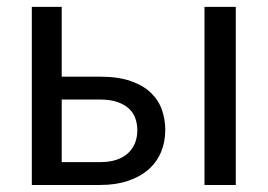

<svg xmlns="http://www.w3.org/2000/svg" viewBox="-20 -526 762 546"><path d="M265 -65Q292 -65 311.8 -71.8Q331.5 -78.5 344.5 -90.8Q357.5 -103 364 -119.5Q370.5 -136 370.5 -155.5Q370.5 -173.5 365 -189.2Q359.5 -205 346.8 -217Q334 -229 313.5 -236Q293 -243 263.5 -243H155.5V-65ZM263.5 -308Q316 -308 351.8 -295.5Q387.5 -283 409.2 -262Q431 -241 440.5 -213.5Q450 -186 450 -156.5Q450 -122.5 438 -93.8Q426 -65 402.5 -44.2Q379 -23.5 344.5 -11.8Q310 0 265 0H70.5V-506.5H155.5V-308ZM650.5 -506.5V0H561.5V-506.5Z"/></svg>

Font: Lato
Style: Regular
Weight: 400
Designer: Lukasz Dziedzic with Adam Twardoch and Botio Nikoltchev
Foundry: tyPoland Lukasz Dziedzic
Version: Version 2.015; 2015-08-06; http://www.latofonts.com/